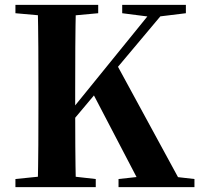

<svg xmlns="http://www.w3.org/2000/svg" viewBox="-20 -764 817 784"><path d="M134 0Q136 -86 136.5 -173Q137 -260 137 -349V-394Q137 -483 136.5 -570Q136 -657 134 -744H290Q288 -658 287.5 -570.5Q287 -483 287 -394V-322Q287 -251 287.5 -169Q288 -87 290 0ZM43 0V-33L200 -49H229L371 -33V0ZM43 -710V-744H381V-710L229 -696H200ZM464 0V-33L610 -49H634L774 -33V0ZM479 -710V-744H739V-710L625 -696L596 -695ZM208 -189 206 -256H226L250 -288L620 -744H674ZM559 0 357 -387 456 -502 729 0Z"/></svg>

Font: Noto Serif TC ExtraLight ExtraBold
Style: Regular
Weight: 800
Version: Version 2.002-H1;hotconv 1.1.0;makeotfexe 2.6.0